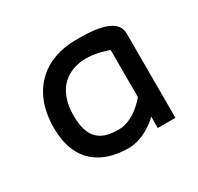

<svg xmlns="http://www.w3.org/2000/svg" viewBox="-85 -790 545 529"><g transform="rotate(-30 187.5 -525.5)"><path d="M36 -511C36 -402 103 -360 187 -360C231 -360 267 -388 284 -404V-368H340V-636C340 -693 246 -691 208 -691C116 -691 36 -635 36 -511ZM100 -513C100 -600 152 -633 208 -633C238 -633 269 -623 279 -619V-469C273 -462 236 -418 189 -418C139 -418 100 -434 100 -513Z"/></g></svg>

Font: Charger Sport
Style: Regular
Weight: 400
Designer: Jasper
Foundry: Cannot Into Space Fonts
Version: Version 1.1